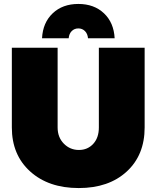

<svg xmlns="http://www.w3.org/2000/svg" viewBox="-20 -943 793 973"><path d="M328 -749H193Q197 -828 247 -875.5Q297 -923 377 -923Q457 -923 507 -875.5Q557 -828 561 -749H426Q424 -772 410.5 -785.5Q397 -799 377 -799Q357 -799 343.5 -785.5Q330 -772 328 -749ZM272 -297Q272 -247 303.5 -215Q335 -183 380 -183Q424 -183 452.5 -214Q481 -245 481 -297V-701H713V-297Q713 -157 622 -73.5Q531 10 379 10Q226 10 133 -74Q40 -158 40 -297V-701H272Z"/></svg>

Font: MontserratBlack
Style: Regular
Weight: 900
Designer: Julieta Ulanovsky
Foundry: Julieta Ulanovsky
Version: Version 4.000